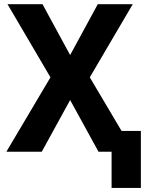

<svg xmlns="http://www.w3.org/2000/svg" viewBox="-20 -731 699 925"><path d="M317.9 -465.8 451.2 -710.9H619.6L412.6 -358.4L625 0H454.6L317.9 -249L181.2 0H10.7L223.1 -358.4L16.1 -710.9H184.6ZM658.7 174.3H517.6V-100.1H658.7Z"/></svg>

Font: Robotiche
Style: Bold
Weight: 700
Designer: Google
Version: Version 2.001150; 2014